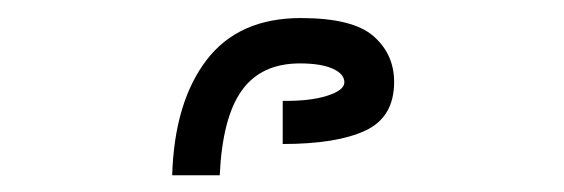

<svg xmlns="http://www.w3.org/2000/svg" viewBox="-20 -818 640 218"><path d="M371 -724.5Q371 -734 357.8 -740Q344.5 -746 320.5 -746Q276.5 -746 254.5 -715.2Q232.5 -684.5 229.5 -619H175.5Q178 -702 214.5 -749.8Q251 -797.5 321.5 -797.5Q380.5 -797.5 404 -777Q427.5 -756.5 427.5 -725Q427.5 -685 395 -669.8Q362.5 -654.5 301 -654.5V-703.5Q331.5 -703 351.2 -709.2Q371 -715.5 371 -724.5Z"/></svg>

Font: JuliaMono BoldItalic
Style: Regular
Weight: 700
Italic angle: -9°
Monospace: yes
Designer: cormullion
Foundry: corm
Version: Version 0.049; ttfautohint (v1.8.4)